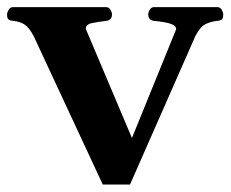

<svg xmlns="http://www.w3.org/2000/svg" viewBox="-41 -505 637 530"><path d="M242.7 4.4 52.2 -404.8Q39.1 -429.7 26.6 -437.5Q14.2 -445.3 -3.9 -447.3Q-14.2 -448.2 -17.8 -451.4Q-21.5 -454.6 -21.5 -465.3Q-21.5 -470.7 -17.1 -478Q-12.7 -485.4 -4.9 -485.4H251Q259.8 -485.4 263.9 -478Q268.1 -470.7 268.1 -465.3Q268.1 -449.2 252 -447.3Q229 -444.8 212.4 -441.2Q195.8 -437.5 195.8 -425.3L323.2 -124L445.3 -424.3Q445.3 -433.1 434.8 -437.5Q424.3 -441.9 410.2 -444.1Q396 -446.3 384.3 -447.3Q368.2 -449.2 368.2 -465.3Q368.2 -470.7 372.3 -478Q376.5 -485.4 384.8 -485.4H558.6Q566.9 -485.4 571 -478Q575.2 -470.7 575.2 -465.3Q575.2 -454.6 571.5 -451.4Q567.9 -448.2 557.6 -447.3Q539.6 -445.3 525.1 -437.7Q510.7 -430.2 498 -404.8L317.9 4.4Z"/></svg>

Font: Gelasio SemiBold
Style: Regular
Weight: 600
Designer: Eben Sorkin
Foundry: Eben Sorkin
Version: Version 1.008